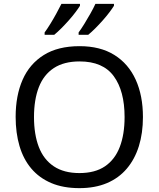

<svg xmlns="http://www.w3.org/2000/svg" viewBox="-20 -1015 821 994"><path d="M720 -409Q720 -326 699 -258.5Q678 -191 636.5 -142Q595 -93 533.5 -67Q472 -41 391 -41Q307 -41 245 -67.5Q183 -94 142 -142.5Q101 -191 81 -259Q61 -327 61 -410Q61 -520 97 -602Q133 -684 206.5 -730Q280 -776 392 -776Q499 -776 572 -730.5Q645 -685 682.5 -602.5Q720 -520 720 -409ZM156 -409Q156 -319 181 -254Q206 -189 258.5 -154Q311 -119 391 -119Q472 -119 523.5 -154Q575 -189 600 -254Q625 -319 625 -409Q625 -544 569 -620.5Q513 -697 392 -697Q311 -697 258.5 -662.5Q206 -628 181 -563.5Q156 -499 156 -409ZM570 -985Q562 -972 547 -952Q532 -932 512.5 -910Q493 -888 473.5 -868.5Q454 -849 437 -835H387V-847Q401 -866 417 -892Q433 -918 448.5 -945.5Q464 -973 474 -995H570ZM394 -985Q386 -972 371 -952Q356 -932 336.5 -910Q317 -888 297.5 -868.5Q278 -849 261 -835H211V-847Q225 -866 241 -892Q257 -918 272 -945.5Q287 -973 298 -995H394Z"/></svg>

Font: Noto Sans Tamil UI
Style: Regular
Weight: 400
Designer: Jelle Bosma - Monotype Design Team
Foundry: Monotype Imaging Inc.
Version: Version 2.004